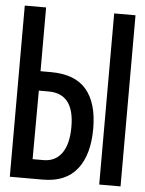

<svg xmlns="http://www.w3.org/2000/svg" viewBox="-52 -756 604 798"><g transform="rotate(5 250.0 -357.0)"><path d="M19 0V-714H108V-448H151Q252 -448 299.5 -392Q347 -336 347 -229Q347 -120 299.5 -60Q252 0 157 0ZM392 0V-714H481V0ZM107 -81H152Q202 -81 229 -119Q256 -157 256 -229Q256 -367 149 -367H108Z"/></g></svg>

Font: Noto Sans Mono ExtraCondensed Medium
Style: Regular
Weight: 500
Width: 2
Designer: Monotype Design Team
Foundry: Monotype Imaging Inc.
Version: Version 2.014